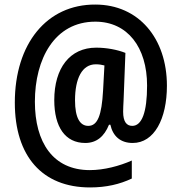

<svg xmlns="http://www.w3.org/2000/svg" viewBox="-20 -740 796 842"><path d="M712 -364C712 -572 588 -720 398 -720C185 -721 45 -548 45 -290C45 -55 165 82 375 82C446 82 505 68 558 43V-36C504 -12 436 6 374 6C212 6 133 -116 133 -294C133 -481 219 -645 398 -645C539 -645 625 -533 625 -365C625 -247 602 -188 560 -188C536 -188 520 -205 520 -250C520 -263 521 -282 522 -301L530 -508C495 -522 447 -531 402 -531C286 -531 218 -441 218 -301C218 -183 266 -113 354 -113C403 -113 437 -141 458 -193H464C475 -143 508 -113 562 -113C656 -113 712 -218 712 -364ZM309 -300C309 -396 340 -458 400 -458C414 -458 427 -456 438 -453L432 -343C426 -234 408 -188 367 -188C331 -188 309 -223 309 -300Z"/></svg>

Font: Noto Sans Lao Condensed SemiBold
Style: Regular
Weight: 600
Width: 3
Designer: Monotype Design Team
Foundry: Monotype Imaging Inc.
Version: Version 2.003